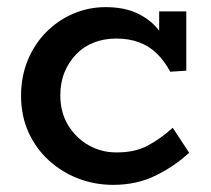

<svg xmlns="http://www.w3.org/2000/svg" viewBox="-20 -503 590 538"><path d="M297 15Q246 15 200 -2.5Q154 -20 117.5 -53Q81 -86 60 -132Q39 -178 39 -235Q39 -288 57.5 -333.5Q76 -379 109 -412.5Q142 -446 185 -464.5Q228 -483 276 -483Q323 -483 357 -469Q391 -455 416 -429Q421 -423 426 -417V-471H502V-305L457 -302Q441 -332 419.5 -353Q398 -374 369.5 -384.5Q341 -395 306 -395Q272 -395 243.5 -384Q215 -373 194 -351.5Q173 -330 161 -301Q149 -272 149 -236Q149 -188 171 -152Q193 -116 228.5 -96Q264 -76 304 -76Q356 -75 393 -94.5Q430 -114 464 -145L510 -75Q469 -37 416 -11Q363 15 297 15Z"/></svg>

Font: BioRhyme ExtraBold Medium
Style: Regular
Weight: 500
Version: Version 1.600;gftools[0.9.33]